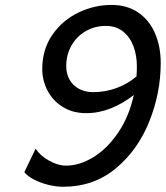

<svg xmlns="http://www.w3.org/2000/svg" viewBox="-20 -730 659 763"><path d="M242.2 -71.8Q296.9 -71.8 352.1 -106Q407.2 -140.1 450.2 -203.9Q493.2 -267.6 511.7 -352.5Q468.3 -318.4 420.2 -299.3Q372.1 -280.3 322.8 -280.3Q268.1 -280.3 228.3 -305.7Q188.5 -331.1 168.2 -371.3Q147.9 -411.6 147.9 -455.1Q147.9 -533.7 188 -591.6Q228 -649.4 291.3 -679.9Q354.5 -710.4 422.9 -710.4Q484.9 -710.4 529.1 -680.4Q573.2 -650.4 595.9 -597.9Q618.7 -545.4 618.7 -479.5Q618.7 -361.3 573.5 -247.8Q528.3 -134.3 440.4 -61Q352.5 12.2 231 12.2Q202.6 12.2 171.4 4.4Q140.1 -3.4 114.5 -16.8Q88.9 -30.3 76.7 -45.9L121.6 -139.2Q139.6 -111.3 175 -91.6Q210.4 -71.8 242.2 -71.8ZM350.1 -363.8Q397.9 -363.8 442.4 -379.9Q486.8 -396 522.5 -426.3Q523.9 -446.3 523.9 -466.8Q523.9 -508.8 510.7 -545.2Q497.6 -581.5 469.7 -604.2Q441.9 -627 400.9 -627Q356.4 -627 320.6 -606.2Q284.7 -585.4 263.9 -548.8Q243.2 -512.2 243.2 -466.8Q243.2 -437 256.3 -413.6Q269.5 -390.1 293.9 -377Q318.4 -363.8 350.1 -363.8Z"/></svg>

Font: Lesson One
Style: Italic
Weight: 400
Italic angle: -14°
Designer: But Ko, Victor Gaultney, Annie Olsen, Julie Remington, Don Collingsworth, Eric Hays, Becca Hirsbrunner
Version: Version 1.100